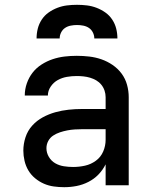

<svg xmlns="http://www.w3.org/2000/svg" viewBox="-20 -770 640 798"><path d="M247 8Q225 8 203.5 5Q182 2 162.5 -6.5Q143 -15 126 -29Q109 -43 98 -61.5Q87 -80 82 -101.5Q77 -123 77 -144Q77 -172 86 -199.5Q95 -227 114 -248Q133 -269 158 -282.5Q183 -296 210 -303.5Q237 -311 265 -314Q293 -317 321 -317H419V-366Q419 -380 414.5 -393.5Q410 -407 401 -418Q392 -429 380 -436Q368 -443 354.5 -447Q341 -451 327 -452.5Q313 -454 299 -454Q278 -454 258 -450.5Q238 -447 220.5 -437.5Q203 -428 191 -410.5Q179 -393 179 -373Q179 -373 179 -373Q179 -373 179 -373H83Q83 -373 83 -373Q83 -373 83 -374Q83 -399 91.5 -423.5Q100 -448 115.5 -468Q131 -488 153 -502Q175 -516 199 -524Q223 -532 248 -535Q273 -538 299 -538Q325 -538 351 -535Q377 -532 401.5 -523.5Q426 -515 448 -500Q470 -485 485.5 -464Q501 -443 508 -417.5Q515 -392 515 -366V0H419V-87Q407 -63 389 -44.5Q371 -26 347.5 -14Q324 -2 298.5 3Q273 8 247 8ZM284 -76Q309 -76 333.5 -81.5Q358 -87 378.5 -102Q399 -117 409 -140.5Q419 -164 419 -189V-233H321Q306 -233 290.5 -232Q275 -231 259.5 -228Q244 -225 229 -220Q214 -215 201 -206.5Q188 -198 180.5 -184Q173 -170 173 -154Q173 -135 183 -118Q193 -101 209.5 -91.5Q226 -82 245.5 -79Q265 -76 284 -76ZM132 -610Q132 -631 137 -651Q142 -671 153.5 -688.5Q165 -706 182 -718Q199 -730 218.5 -737.5Q238 -745 258.5 -747.5Q279 -750 300 -750Q321 -750 341.5 -747.5Q362 -745 381.5 -737.5Q401 -730 418 -718Q435 -706 446.5 -688.5Q458 -671 463 -651Q468 -631 468 -610H372Q372 -623 366 -635Q360 -647 349.5 -654Q339 -661 326 -663.5Q313 -666 300 -666Q287 -666 274 -663.5Q261 -661 250.5 -654Q240 -647 234 -635Q228 -623 228 -610Z"/></svg>

Font: Iosevka Curly Medium Extended
Style: Regular
Weight: 500
Width: 7
Monospace: yes
Designer: Belleve Invis
Foundry: Belleve Invis
Version: Version 11.1.0; ttfautohint (v1.8.3)